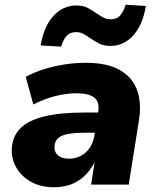

<svg xmlns="http://www.w3.org/2000/svg" viewBox="-20 -776 660 807"><path d="M206 11Q151 11 110 -12Q69 -35 47.5 -73.5Q26 -112 30 -157Q34 -206 67.5 -238.5Q101 -271 167.5 -287Q234 -303 336 -303H409L396 -218H336Q294 -218 266.5 -213Q239 -208 225 -196Q211 -184 209 -162Q207 -138 223.5 -123.5Q240 -109 270 -109Q297 -109 319 -120.5Q341 -132 356 -153Q371 -174 376 -203L393 -309Q399 -348 376 -366Q353 -384 302 -384Q261 -384 215.5 -373Q170 -362 120 -337L88 -453Q123 -472 164.5 -485Q206 -498 250.5 -505Q295 -512 342 -512Q429 -512 482 -482.5Q535 -453 555.5 -399Q576 -345 564 -270L521 0H363L378 -97H379Q361 -61 335 -36.5Q309 -12 277 -0.5Q245 11 206 11ZM237 -580 151 -585Q164 -665 204.5 -709Q245 -753 301 -753Q330 -753 350 -742Q370 -731 387 -719Q400 -710 414 -702.5Q428 -695 445 -695Q471 -695 485 -711Q499 -727 508 -756L593 -751Q580 -671 540 -627Q500 -583 444 -583Q416 -583 395 -594Q374 -605 357 -617Q343 -627 329.5 -634Q316 -641 300 -641Q275 -641 260.5 -625.5Q246 -610 237 -580Z"/></svg>

Font: Nunito Sans 9pt Black
Style: Italic
Weight: 900
Italic angle: -9°
Version: Version 3.101;gftools[0.9.27]